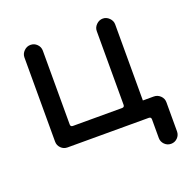

<svg xmlns="http://www.w3.org/2000/svg" viewBox="-118 -622 889 889"><g transform="rotate(-20 327.0 -177.5)"><path d="M76.2 -43.9V-459Q76.2 -476.6 89.8 -490.2Q103.5 -503.9 122.1 -503.9Q140.6 -503.9 153.8 -490.7Q167 -477.5 167 -459V-95.7Q167 -84 178.7 -84H420.9Q432.6 -84 432.6 -95.7V-459Q432.6 -476.6 446.3 -490.2Q460 -503.9 478.5 -503.9Q496.1 -503.9 509.8 -490.2Q523.4 -476.6 523.4 -459V-84H577.1Q595.7 -84 609.4 -70.8Q623 -57.6 623 -39.1V104.5Q623 123 609.9 136.2Q596.7 149.4 578.1 149.4Q559.6 149.4 546.4 136.2Q533.2 123 533.2 104.5V12.7Q533.2 1 521.5 1H121.1Q102.5 1 89.4 -12.2Q76.2 -25.4 76.2 -43.9Z"/></g></svg>

Font: jf-openhuninn-2.0
Style: Regular
Weight: 400
Designer: [Kosugi Maru]
Designed by MOTOYA      

[Varela Round]
Joe Prince (Latin component); Avraham Cornfeld (Hebrew component)
Foundry: justfont CO.,LTD.
Version: 2.0